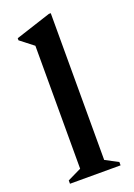

<svg xmlns="http://www.w3.org/2000/svg" viewBox="-144 -807 602 863"><g transform="rotate(-20 156.5 -375.0)"><path d="M35 0V-16L101 -48V-636L38 -685V-695L207 -750H216V-48L277 -16V0Z"/></g></svg>

Font: Spectral SemiBold
Style: Regular
Weight: 600
Designer: Jean-Baptiste Levee
Foundry: Production Type
Version: Version 2.001